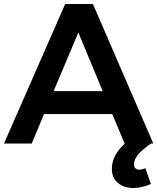

<svg xmlns="http://www.w3.org/2000/svg" viewBox="-21 -720 789 963"><path d="M671 56C684 40 706 21 736 0H748L445 -700H306L-1 0H138L200 -148H542L604 0H605C562 39 540 82 540 127C540 157 550 180 570 197C589 214 615 223 648 223C676 223 705 216 736 203L708 123C699 128 689 131 676 131C669 131 663 129 658 124C653 119 651 112 651 103C651 88 658 73 671 56ZM248 -263 372 -557 494 -263Z"/></svg>

Font: Argentum Sans Medium
Style: Regular
Weight: 500
Designer: Julieta Ulanovsky
Foundry: Julieta Ulanovsky
Version: Version 5.001;January 29, 2019;FontCreator 11.5.0.2425 64-bi